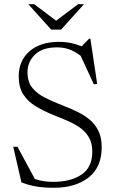

<svg xmlns="http://www.w3.org/2000/svg" viewBox="-20 -878 550 908"><path d="M461 -182Q461 -87 398.8 -38.5Q336.5 10 235.5 10Q190 10 154.5 4.5Q119 -1 81.5 -15.5L42.5 -184H62.5L145 -31.5Q166.5 -24 188.2 -21Q210 -18 232 -18Q314.5 -18 365.5 -52.2Q416.5 -86.5 416.5 -161Q416.5 -202.5 399.5 -230.2Q382.5 -258 354.5 -276.8Q326.5 -295.5 293.5 -309.2Q260.5 -323 228 -336Q184.5 -354 148.2 -376Q112 -398 90.2 -431.2Q68.5 -464.5 68.5 -517.5Q68.5 -590.5 119.2 -635.2Q170 -680 258 -680Q289.5 -680 315.8 -674.5Q342 -669 366 -659L401.5 -695H407.5L439.5 -481.5L424 -479L361.5 -614Q332 -636.5 305.5 -645.2Q279 -654 249.5 -654Q180.5 -654 145.2 -619.5Q110 -585 110 -536.5Q110 -490 133.5 -461.8Q157 -433.5 195.2 -414.8Q233.5 -396 277 -379Q309.5 -366.5 342 -351.2Q374.5 -336 401.5 -314.2Q428.5 -292.5 444.8 -260.5Q461 -228.5 461 -182ZM377 -858 269 -738H222L114 -858H142L245.5 -780L349 -858Z"/></svg>

Font: Newsreader Text Light
Style: Regular
Weight: 300
Designer: Hugues Gentile
Foundry: Production Type
Version: Version 1.002